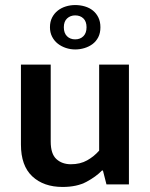

<svg xmlns="http://www.w3.org/2000/svg" viewBox="-20 -731 594 761"><path d="M373 -475H491V0H402L388 -55H384Q361 -31 323 -10.5Q285 10 228 10Q153 10 108 -32Q63 -74 63 -158V-475H181V-170Q181 -121 203.5 -100.5Q226 -80 261 -80Q298 -80 325.5 -95.5Q353 -111 373 -134ZM178 -623Q178 -645 186.5 -661.5Q195 -678 209 -689Q223 -700 241 -705.5Q259 -711 278 -711Q298 -711 316.5 -705.5Q335 -700 348.5 -689Q362 -678 370 -661.5Q378 -645 378 -623Q378 -600 369.5 -583.5Q361 -567 347 -556.5Q333 -546 315 -540.5Q297 -535 278 -535Q259 -535 241 -541Q223 -547 209 -558Q195 -569 186.5 -585.5Q178 -602 178 -623ZM233 -623Q233 -600 245.5 -587.5Q258 -575 278 -575Q298 -575 310.5 -587.5Q323 -600 323 -623Q323 -646 310.5 -658Q298 -670 278 -670Q259 -670 246 -658Q233 -646 233 -623Z"/></svg>

Font: Mukta Vaani SemiBold
Style: Regular
Weight: 600
Designer: Noopur Datye, Girish Dalvi, Yashodeep Gholap, Pallavi Karambelkar
Foundry: Ek Type
Version: Version 2.538;PS 1.000;hotconv 16.6.51;makeotf.lib2.5.65220;